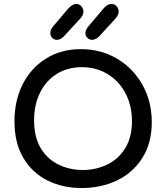

<svg xmlns="http://www.w3.org/2000/svg" viewBox="-20 -956 839 969"><path d="M53 -344Q53 -449 95 -531.5Q137 -614 213 -661Q289 -708 388 -708Q489 -708 570.5 -660Q652 -612 699 -528Q746 -444 746 -339Q746 -234 698.5 -159Q651 -84 570.5 -45.5Q490 -7 392 -7Q296 -7 219 -45.5Q142 -84 97.5 -159.5Q53 -235 53 -344ZM646 -344Q646 -423 613.5 -485Q581 -547 523.5 -582Q466 -617 393 -617Q321 -617 266.5 -583Q212 -549 182 -488Q152 -427 152 -349Q152 -262 187 -206Q222 -150 278 -124Q334 -98 398 -98Q462 -98 519 -124.5Q576 -151 611 -206.5Q646 -262 646 -344ZM234 -789Q234 -806 249 -824L321 -909Q344 -936 365 -936Q380 -936 390.5 -924.5Q401 -913 401 -897Q401 -878 382 -859L302 -772Q285 -755 267 -755Q253 -755 243.5 -765Q234 -775 234 -789ZM411 -789Q411 -806 427 -824L499 -909Q520 -936 543 -936Q558 -936 568.5 -924.5Q579 -913 579 -897Q579 -880 560 -859L481 -773Q463 -755 445 -755Q431 -755 421 -765Q411 -775 411 -789Z"/></svg>

Font: Mali Medium
Style: Regular
Weight: 500
Version: Version 1.000; ttfautohint (v1.6)